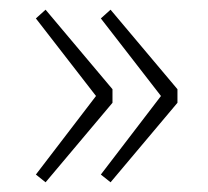

<svg xmlns="http://www.w3.org/2000/svg" viewBox="-20 -450 428 396"><path d="M74 -74 54 -90 178 -252 54 -412 74 -430 212 -266V-238ZM208 -74 188 -90 312 -252 188 -412 208 -430 346 -266V-238Z"/></svg>

Font: Assistant ExtraLight
Style: Regular
Weight: 200
Designer: Hebrew By Ben Nathan, Latin by Paul Hunt
Version: Version 3.000